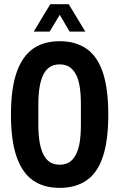

<svg xmlns="http://www.w3.org/2000/svg" viewBox="-20 -899 578 931"><path d="M269.6 12Q190.9 12 138.7 -25.2Q86.6 -62.3 59.8 -140.8Q33.1 -219.3 33.1 -343.2Q33.1 -467.1 59.8 -545.6Q86.6 -624.1 138.7 -661.7Q190.9 -699.2 269.6 -699.2Q348.1 -699.2 400.9 -661.7Q453.7 -624.1 479.4 -545.6Q505.1 -467.1 505.1 -343.2Q505.1 -219.3 479.4 -140.8Q453.7 -62.3 400.9 -25.2Q348.1 12 269.6 12ZM269.6 -100.4Q297.7 -100.4 316.7 -112.9Q335.7 -125.4 348.5 -150.2Q361.3 -174.9 366.8 -211.3Q372.3 -247.7 372.3 -296.3V-391.7Q372.3 -440.3 366.8 -476.6Q361.3 -512.9 348.5 -537.3Q335.7 -561.8 316.7 -574.3Q297.7 -586.8 269.6 -586.8Q241.3 -586.8 221.9 -574.3Q202.5 -561.8 190.2 -537.3Q178 -512.9 171.9 -476.6Q165.9 -440.3 165.9 -391.7V-296.3Q165.9 -247.7 171.9 -211.3Q178 -174.9 190.2 -150.2Q202.5 -125.4 221.9 -112.9Q241.3 -100.4 269.6 -100.4ZM143.4 -745.7 223.8 -878.7H313.2L393.8 -745.7H317.8L249.3 -861.8H290.7L220.6 -745.7Z"/></svg>

Font: Archivo SemiBold ExtraCondensed
Style: Regular
Weight: 600
Width: 2
Version: Version 2.001